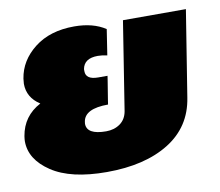

<svg xmlns="http://www.w3.org/2000/svg" viewBox="-66 -583 776 676"><g transform="rotate(-10 322.0 -245.5)"><path d="M-1.7 -140Q-1.7 -146.7 0 -158.3Q11.7 -228.3 75 -261.7Q30 -290.8 30 -340Q30 -345 31.7 -358.3Q41.7 -421.7 97.1 -465Q152.5 -508.3 239.2 -508.3Q306.7 -508.3 350.8 -479.2L336.7 -387.5Q318.3 -391.7 303.3 -391.7Q254.2 -391.7 247.5 -354.2V-346.7Q247.5 -316.7 291.7 -316.7H325L322.5 -300L311.7 -233.3L309.2 -216.7Q225 -216.7 218.3 -170.8Q218.3 -170 217.9 -167.5Q217.5 -165 217.5 -164.2Q217.5 -125 286.7 -125Q315.8 -125 336.7 -140Q357.5 -155 362.5 -183.3L412.5 -500H637.5L588.3 -191.7Q572.5 -90 486.7 -36.7Q400.8 16.7 264.2 16.7Q135.8 16.7 67.1 -29.2Q-1.7 -75 -1.7 -140Z"/></g></svg>

Font: BoonTook
Style: Italic
Weight: 400
Italic angle: -9°
Designer: Sungsit Sawaiwan
Foundry: FontUni
Version: Version 3.0